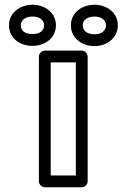

<svg xmlns="http://www.w3.org/2000/svg" viewBox="-20 -767 538 812"><path d="M300.7 -25H194.5V-503H300.7ZM325.7 25C336.4 25 350.7 15.1 350.7 0V-528C350.7 -538.7 340.8 -553 325.7 -553H169.5C158.8 -553 144.5 -543.1 144.5 -528V0C144.5 10.7 154.4 25 169.5 25ZM117.8 -623C83.2 -623 68 -638.9 68 -660C68 -679.8 84.7 -697 117.8 -697C150.1 -697 166.5 -679.8 166.5 -660C166.5 -639.1 151 -623 117.8 -623ZM117.8 -573C168.9 -573 216.5 -604.8 216.5 -660C216.5 -714.5 168.4 -747 117.8 -747C67.3 -747 18 -715.3 18 -660C18 -604 66.3 -573 117.8 -573ZM379.6 -622C346.2 -622 329.8 -639.1 329.8 -660C329.8 -679.8 346.5 -697 379.6 -697C411.9 -697 428.3 -679.8 428.3 -660C428.3 -639.4 411.7 -622 379.6 -622ZM379.6 -572C430.8 -572 478.3 -605.4 478.3 -660C478.3 -714.5 430.2 -747 379.6 -747C329.1 -747 279.8 -715.3 279.8 -660C279.8 -604.6 328.1 -572 379.6 -572Z"/></svg>

Font: Asimov
Style: WidOu
Weight: 500
Designer: Google
Version: Version 2.000980; 2014